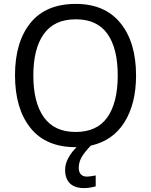

<svg xmlns="http://www.w3.org/2000/svg" viewBox="-20 -745 775 985"><path d="M446 2Q414 35 399 61Q384 87 384 116Q384 138 395 149.5Q406 161 426 161Q441 161 471 155V211Q439 220 412 220Q363 220 338.5 195.5Q314 171 314 126Q314 96 330.5 65.5Q347 35 373 10H368Q215 10 136 -89Q57 -188 57 -359Q57 -529 136 -627Q215 -725 369 -725Q518 -725 598 -626.5Q678 -528 678 -358Q678 -213 618.5 -118Q559 -23 446 2ZM368 -68Q478 -68 531 -143.5Q584 -219 584 -358Q584 -497 531 -571.5Q478 -646 369 -646Q259 -646 205 -571Q151 -496 151 -358Q151 -219 205 -143.5Q259 -68 368 -68Z"/></svg>

Font: Noto Sans Display
Style: Regular
Weight: 400
Designer: Monotype Design team
Foundry: Monotype Imaging Inc.
Version: Version 1.000